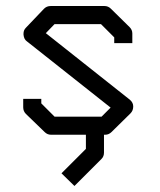

<svg xmlns="http://www.w3.org/2000/svg" viewBox="-20 -496 532 637"><path d="M359 -372 315 -416H161L132 -386L411 -165Q422 -155.5 422 -143Q422 -129 413 -120L350 -58Q341 -49 329 -49H325V10Q325 23 317 31L227 121L184 79L265 -2V-49H149Q137 -49 128 -58L66 -118Q57 -127 57 -140V-168H117V-153L161 -109H317L347 -139L69 -359Q59.5 -365.5 58 -381V-384.5Q58 -396 66 -404L126 -467Q135 -476 148 -476H327Q339 -476 348 -467L410 -406Q419 -397 419 -385V-353H359Z"/></svg>

Font: IBM 3270 Semi-Condensed
Style: Condensed
Weight: 400
Monospace: yes
Version: Version 2.3.1